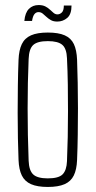

<svg xmlns="http://www.w3.org/2000/svg" viewBox="-20 -735 379 761"><path d="M169.5 6Q128 6 103 -5Q78 -16 66.5 -39.5Q55 -63 53.5 -101Q52 -138 51 -186.2Q50 -234.5 50 -288.2Q50 -342 50.8 -395.8Q51.5 -449.5 53.5 -498Q55 -536.5 66.5 -560.2Q78 -584 103 -595Q128 -606 169.5 -606Q211.5 -606 236.5 -595Q261.5 -584 272.8 -560.2Q284 -536.5 285.5 -498Q287 -455.5 288 -406.5Q289 -357.5 289 -305.8Q289 -254 288.2 -202Q287.5 -150 285.5 -101Q284 -63 272.5 -39.5Q261 -16 236 -5Q211 6 169.5 6ZM169.5 -28Q212.5 -28 228.2 -44Q244 -60 245.5 -96Q247.5 -142 248.5 -192Q249.5 -242 249.5 -294.5Q249.5 -347 248.8 -399.8Q248 -452.5 245.5 -504Q244 -542.5 227 -557.2Q210 -572 169.5 -572Q128.5 -572 111.8 -556.8Q95 -541.5 93.5 -501Q91.5 -456 90.5 -406.2Q89.5 -356.5 89.5 -304.8Q89.5 -253 90.5 -200.8Q91.5 -148.5 93.5 -98Q95 -59 111.8 -43.5Q128.5 -28 169.5 -28ZM233 -713H263.5Q263.5 -678.5 246.5 -664Q229.5 -649.5 207 -649.5Q192 -649.5 181.8 -655.2Q171.5 -661 164 -668.2Q156.5 -675.5 149.2 -681.2Q142 -687 132.5 -687Q123 -687 116.5 -679Q110 -671 107 -652H76.5Q79.5 -685 94.8 -700Q110 -715 133 -715Q149 -715 159.8 -709.5Q170.5 -704 178.2 -696.5Q186 -689 192.8 -683.5Q199.5 -678 208 -678Q217 -678 225 -685.5Q233 -693 233 -713Z"/></svg>

Font: Big Shoulders Text SC Thin
Style: Regular
Weight: 100
Designer: Patric King
Foundry: XO Type Co
Version: Version 2.002